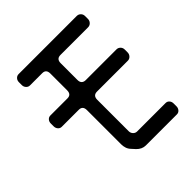

<svg xmlns="http://www.w3.org/2000/svg" viewBox="-228 -918 1184 1184"><g transform="rotate(-45 364.0 -326.0)"><path d="M263 -5Q263 12 268.5 28.5Q274 45 288 59L307 80Q333 107 366 107H637Q651 107 660.5 96Q670 85 670 70V45Q670 29 660.5 18.5Q651 8 637 8H389Q374 8 363.5 -3Q353 -14 353 -30V-304Q353 -341 388 -341H657Q671 -341 681.5 -352Q692 -363 692 -379V-403Q692 -419 681.5 -429.5Q671 -440 657 -440H388Q372 -440 362.5 -449Q353 -458 353 -477V-623Q353 -660 388 -660H629Q644 -660 654.5 -671Q665 -682 665 -697V-722Q665 -738 654.5 -748.5Q644 -759 629 -759H122Q108 -759 98 -748.5Q88 -738 88 -722V-697Q88 -682 98 -671Q108 -660 122 -660H229Q263 -660 263 -623V-477Q263 -440 229 -440H80Q66 -440 56.5 -429.5Q47 -419 47 -403V-379Q47 -363 56.5 -352Q66 -341 80 -341H229Q263 -341 263 -304Z"/></g></svg>

Font: WDXL Lubrifont TC
Style: Regular
Weight: 400
Designer: [WDXL Lubrifont] Copyright 2020-2022 (c) NightFurySL2001, Skr-ZERO; [ZCOOL QingKe HuangYou] Copyright 2018-2022 (c) The 
Version: Version 2.001;hotconv 1.1.1;makeotfexe 2.6.0